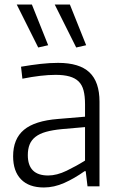

<svg xmlns="http://www.w3.org/2000/svg" viewBox="-20 -824 530 849"><path d="M174 5Q108 5 73 -31Q38 -67 38 -133Q38 -210 86 -250Q134 -290 237 -298L356 -308V-363Q356 -399 349.5 -424Q343 -449 327.5 -464Q312 -479 287 -486Q262 -493 226 -493Q164 -493 79 -476L73 -529Q120 -537 160 -541.5Q200 -546 237 -546Q331 -546 375.5 -504Q420 -462 420 -374V0H367L359 -67H354Q309 -35 264 -15Q219 5 174 5ZM193 -48Q231 -48 274.5 -69Q318 -90 356 -114V-262L253 -253Q212 -249 183.5 -241Q155 -233 137 -219Q119 -205 111 -185Q103 -165 103 -138Q103 -48 193 -48ZM149 -614 54 -804H121L193 -624ZM317 -614 222 -804H289L361 -624Z"/></svg>

Font: Encode Sans Narrow
Style: Light
Weight: 300
Designer: Pablo Impallari, Andres Torresi
Foundry: Pablo Impallari, Andres Torresi
Version: Version 1.000; ttfautohint (v1.00) -l 8 -r 50 -G 200 -x 14 -